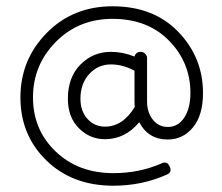

<svg xmlns="http://www.w3.org/2000/svg" viewBox="-20 -571 708 611"><path d="M314 -128Q266 -128 231 -163Q196 -198 196 -257Q196 -325 236 -365.5Q276 -406 333 -406Q371 -406 408 -391Q412 -406 428 -406Q436 -406 442 -400Q448 -394 448 -386V-249Q448 -213 466.5 -190Q485 -167 514 -167Q547 -167 566.5 -197Q586 -227 586 -275Q586 -372 518 -441.5Q450 -511 338 -511Q230 -511 157.5 -437.5Q85 -364 85 -261Q85 -158 157 -89Q229 -20 341 -20Q423 -20 494 -51Q512 -60 520 -41Q529 -23 510 -15Q431 20 341 20Q210 20 127.5 -60.5Q45 -141 45 -261Q45 -381 128.5 -466Q212 -551 338 -551Q469 -551 547.5 -469.5Q626 -388 626 -275Q626 -204 594 -165.5Q562 -127 514 -127Q452 -127 423 -182Q378 -128 314 -128ZM409 -231Q408 -237 408 -249V-346Q371 -366 333 -366Q292 -366 264 -335.5Q236 -305 236 -257Q236 -217 258.5 -192.5Q281 -168 314 -168Q371 -168 409 -231Z"/></svg>

Font: Hoogli Light
Style: Regular
Weight: 300
Designer: Anand Singh Naorem
Foundry: Brand New Type
Version: Version 1.00 b007